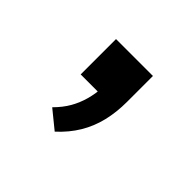

<svg xmlns="http://www.w3.org/2000/svg" viewBox="-73 -207 434 434"><g transform="rotate(45 144.0 10.0)"><path d="M135 133 92 98Q109 81 119 63.5Q129 46 134.5 26Q140 6 141 -16L162 0H85V-113H203V-30Q203 3 196 32Q189 61 174 86Q159 111 135 133Z"/></g></svg>

Font: Nunito Sans 10pt Expanded
Style: Regular
Weight: 400
Width: 7
Designer: Vernon Adams
Foundry: Vernon Adams
Version: Version 3.101;gftools[0.9.27]